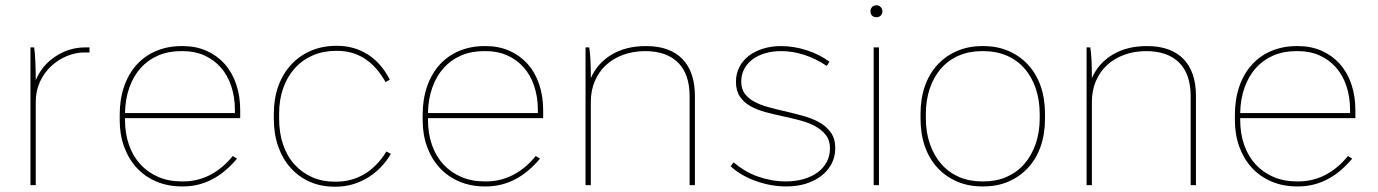

<svg xmlns="http://www.w3.org/2000/svg" viewBox="-20 -699 5203 725"><path d="M95 0H115V-315Q115 -356 131 -390.5Q147 -425 173.5 -449.5Q200 -474 233 -487.5Q266 -501 299 -501Q301 -501 308.5 -501Q316 -501 318 -501V-520H302Q241 -520 189.5 -486Q138 -452 115 -396Q115 -432 113.5 -466Q112 -500 109 -520H95Z M667 5H671Q701 5 729 -2Q757 -9 782.5 -22.5Q808 -36 831 -55.5Q854 -75 875 -100L859 -110Q822 -64 774.5 -39Q727 -14 672 -14H666Q617 -14 577.5 -31Q538 -48 510 -78.5Q482 -109 467 -152Q452 -195 452 -247V-253H887V-283Q887 -337 871.5 -382Q856 -427 827.5 -458.5Q799 -490 759 -507.5Q719 -525 670 -525H666Q613 -525 569.5 -506.5Q526 -488 495.5 -454Q465 -420 448.5 -372Q432 -324 432 -265V-245Q432 -190 449 -144Q466 -98 496.5 -65Q527 -32 570.5 -13.5Q614 5 667 5ZM452 -272Q453 -325 468.5 -368.5Q484 -412 511.5 -442.5Q539 -473 577.5 -489.5Q616 -506 664 -506H670Q715 -506 751 -490Q787 -474 813 -445Q839 -416 853 -374.5Q867 -333 867 -283V-272Z M1243 6H1247Q1311 6 1366 -26.5Q1421 -59 1456 -118L1439 -127Q1405 -71 1356.5 -42Q1308 -13 1249 -13H1243Q1197 -13 1158.5 -30Q1120 -47 1092 -78Q1064 -109 1049 -153Q1034 -197 1034 -250V-270Q1034 -323 1049.5 -366.5Q1065 -410 1093.5 -441.5Q1122 -473 1161.5 -490Q1201 -507 1249 -507H1254Q1311 -507 1356.5 -478Q1402 -449 1436 -389L1452 -398Q1420 -461 1368.5 -493.5Q1317 -526 1253 -526H1250Q1198 -526 1154.5 -507.5Q1111 -489 1079.5 -455Q1048 -421 1031 -374Q1014 -327 1014 -270V-250Q1014 -193 1030.5 -146Q1047 -99 1077.5 -65Q1108 -31 1150 -12.5Q1192 6 1243 6Z M1811 5H1815Q1845 5 1873 -2Q1901 -9 1926.5 -22.5Q1952 -36 1975 -55.5Q1998 -75 2019 -100L2003 -110Q1966 -64 1918.5 -39Q1871 -14 1816 -14H1810Q1761 -14 1721.5 -31Q1682 -48 1654 -78.5Q1626 -109 1611 -152Q1596 -195 1596 -247V-253H2031V-283Q2031 -337 2015.5 -382Q2000 -427 1971.5 -458.5Q1943 -490 1903 -507.5Q1863 -525 1814 -525H1810Q1757 -525 1713.5 -506.5Q1670 -488 1639.5 -454Q1609 -420 1592.5 -372Q1576 -324 1576 -265V-245Q1576 -190 1593 -144Q1610 -98 1640.5 -65Q1671 -32 1714.5 -13.5Q1758 5 1811 5ZM1596 -272Q1597 -325 1612.5 -368.5Q1628 -412 1655.5 -442.5Q1683 -473 1721.5 -489.5Q1760 -506 1808 -506H1814Q1859 -506 1895 -490Q1931 -474 1957 -445Q1983 -416 1997 -374.5Q2011 -333 2011 -283V-272Z M2191 0H2211V-315Q2211 -357 2226 -392.5Q2241 -428 2268 -453Q2295 -478 2333 -492Q2371 -506 2417 -506H2415Q2497 -506 2540.5 -462.5Q2584 -419 2584 -336V0H2604V-336Q2604 -428 2556.5 -476.5Q2509 -525 2420 -525H2418Q2344 -525 2290 -493Q2236 -461 2211 -404Q2211 -446 2209.5 -473.5Q2208 -501 2205 -520H2191Z M2949 5Q2990 5 3023.5 -5.5Q3057 -16 3082 -35.5Q3107 -55 3120.5 -81.5Q3134 -108 3134 -139Q3134 -175 3117 -199Q3100 -223 3072 -238Q3044 -253 3009 -262.5Q2974 -272 2939 -280Q2908 -287 2879.5 -295Q2851 -303 2828.5 -315Q2806 -327 2792.5 -345Q2779 -363 2779 -391Q2779 -417 2790 -438Q2801 -459 2820.5 -474Q2840 -489 2868 -497.5Q2896 -506 2929 -506Q2973 -506 3016.5 -492Q3060 -478 3102 -450L3112 -466Q3074 -494 3025.5 -509.5Q2977 -525 2929 -525Q2892 -525 2860.5 -515Q2829 -505 2806.5 -487.5Q2784 -470 2771.5 -445Q2759 -420 2759 -390Q2759 -356 2774 -334Q2789 -312 2814 -298Q2839 -284 2871 -275.5Q2903 -267 2936 -260Q2969 -253 3001 -244.5Q3033 -236 3058 -222.5Q3083 -209 3098.5 -189Q3114 -169 3114 -139Q3114 -111 3102 -88Q3090 -65 3068 -48.5Q3046 -32 3015 -23Q2984 -14 2947 -14Q2919 -14 2892 -19Q2865 -24 2840 -33Q2815 -42 2792.5 -55.5Q2770 -69 2750 -86L2739 -71Q2777 -36 2834 -15.5Q2891 5 2949 5Z M3279 0H3299V-520H3279ZM3290 -634Q3299 -634 3305.5 -640Q3312 -646 3312 -657Q3312 -666 3305.5 -672.5Q3299 -679 3290 -679Q3279 -679 3273 -672.5Q3267 -666 3267 -657Q3267 -646 3273 -640Q3279 -634 3290 -634Z M3689 5H3693Q3746 5 3788.5 -13.5Q3831 -32 3862 -65.5Q3893 -99 3909.5 -146Q3926 -193 3926 -251V-269Q3926 -327 3909.5 -374Q3893 -421 3862 -454.5Q3831 -488 3788.5 -506.5Q3746 -525 3693 -525H3689Q3637 -525 3594 -506.5Q3551 -488 3520 -454.5Q3489 -421 3472.5 -374Q3456 -327 3456 -269V-251Q3456 -193 3472.5 -146Q3489 -99 3520 -65.5Q3551 -32 3594 -13.5Q3637 5 3689 5ZM3688 -14Q3640 -14 3601 -31Q3562 -48 3534.5 -79.5Q3507 -111 3491.5 -155Q3476 -199 3476 -253V-267Q3476 -321 3491 -365Q3506 -409 3533.5 -440.5Q3561 -472 3600.5 -489Q3640 -506 3688 -506H3694Q3742 -506 3781.5 -489Q3821 -472 3848.5 -440.5Q3876 -409 3891 -365Q3906 -321 3906 -267V-253Q3906 -199 3890.5 -155Q3875 -111 3847.5 -79.5Q3820 -48 3781 -31Q3742 -14 3694 -14Z M4083 0H4103V-315Q4103 -357 4118 -392.5Q4133 -428 4160 -453Q4187 -478 4225 -492Q4263 -506 4309 -506H4307Q4389 -506 4432.5 -462.5Q4476 -419 4476 -336V0H4496V-336Q4496 -428 4448.5 -476.5Q4401 -525 4312 -525H4310Q4236 -525 4182 -493Q4128 -461 4103 -404Q4103 -446 4101.5 -473.5Q4100 -501 4097 -520H4083Z M4878 5H4882Q4912 5 4940 -2Q4968 -9 4993.5 -22.5Q5019 -36 5042 -55.5Q5065 -75 5086 -100L5070 -110Q5033 -64 4985.5 -39Q4938 -14 4883 -14H4877Q4828 -14 4788.5 -31Q4749 -48 4721 -78.5Q4693 -109 4678 -152Q4663 -195 4663 -247V-253H5098V-283Q5098 -337 5082.5 -382Q5067 -427 5038.5 -458.5Q5010 -490 4970 -507.5Q4930 -525 4881 -525H4877Q4824 -525 4780.5 -506.5Q4737 -488 4706.5 -454Q4676 -420 4659.5 -372Q4643 -324 4643 -265V-245Q4643 -190 4660 -144Q4677 -98 4707.5 -65Q4738 -32 4781.5 -13.5Q4825 5 4878 5ZM4663 -272Q4664 -325 4679.5 -368.5Q4695 -412 4722.5 -442.5Q4750 -473 4788.5 -489.5Q4827 -506 4875 -506H4881Q4926 -506 4962 -490Q4998 -474 5024 -445Q5050 -416 5064 -374.5Q5078 -333 5078 -283V-272Z"/></svg>

Font: Fixel Variable
Style: Regular
Weight: 100
Width: 3
Designer: AlfaBravo + MacPaw
Foundry: Kyrylo Tkachov, Marchela Mozhyna, Serhii Makarenko, Maria Weinstein, Zakhar Kryvoshyya
Version: Version 1.211